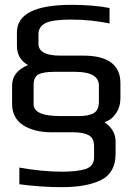

<svg xmlns="http://www.w3.org/2000/svg" viewBox="-20 -659 547 794"><path d="M205 -362Q160 -362 139.5 -351.5Q119 -341 119 -307V-228Q119 -179 229 -179H306Q347 -179 368 -191.5Q389 -204 389 -238V-305Q389 -362 290 -362ZM478 -253Q478 -217 459 -189.5Q440 -162 412 -154Q458 -122 458 -74V-23Q458 55 399 85Q339 115 236 115Q150 115 60 103V34Q154 51 238 51Q298 51 334 40Q369 28 369 -8V-55Q369 -88 346.5 -100Q324 -112 280 -112H193Q121 -112 75.5 -141.5Q30 -171 30 -230V-305Q30 -363 96 -390Q50 -415 50 -470V-525Q50 -639 276 -639Q364 -639 433 -626V-562Q357 -578 272 -578Q200 -578 169 -564Q139 -549 139 -517V-478Q139 -429 229 -429H324Q478 -429 478 -315Z"/></svg>

Font: Gamestation Display
Style: Regular
Weight: 400
Designer: Jonas Hecksher
Foundry: Jonas Hecksher, Playtypeª, e-types AS
Version: Version 1.003